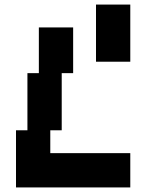

<svg xmlns="http://www.w3.org/2000/svg" viewBox="-20 -820 640 840"><path d="M50 0H550V-150H200V-250H250V-500H300V-700H150V-500H100V-250H50ZM400 -550H550V-800H400Z"/></svg>

Font: LS-VG5000 Bold Shifted
Style: Regular
Weight: 400
Designer: Justin Bihan, 2021
Foundry: Justin Bihan, 2021
Version: Version 1.000;Glyphs 3.1.2 (3151)